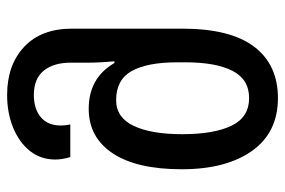

<svg xmlns="http://www.w3.org/2000/svg" viewBox="-154 -656 820 553"><g transform="rotate(-90 256.5 -380.0)"><path d="M250 10Q151 10 98 -64.5Q45 -139 45 -267Q45 -397 91 -466Q137 -535 219 -535Q308 -535 351 -461H356Q354 -482 353 -501.5Q352 -521 352 -537V-587Q352 -636 329 -664.5Q306 -693 259 -693Q219 -693 195 -673Q171 -653 171 -615Q171 -602 174 -588H80Q73 -612 73 -631Q73 -673 97.5 -704Q122 -735 164.5 -752.5Q207 -770 259 -770Q345 -770 397.5 -721Q450 -672 450 -583V-266Q450 -127 398 -58.5Q346 10 250 10ZM250 -73Q304 -73 328.5 -121Q353 -169 353 -256V-280Q353 -366 328 -411Q303 -456 244 -456Q194 -456 170 -405.5Q146 -355 146 -266Q146 -174 170.5 -123.5Q195 -73 250 -73Z"/></g></svg>

Font: Noto Sans Georgian Condensed Medium
Style: Regular
Weight: 500
Width: 3
Designer: Monotype Design Team, Akaki Razmadze
Foundry: Google LLC
Version: Version 2.005; ttfautohint (v1.8.4.7-5d5b)